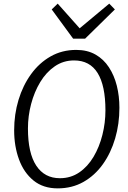

<svg xmlns="http://www.w3.org/2000/svg" viewBox="-20 -1030 708 1058"><path d="M298 8Q218 8 164.8 -35.2Q111.5 -78.5 84.8 -151.2Q58 -224 58 -312Q58 -400 82 -479.5Q106 -559 151 -621.2Q196 -683.5 259 -719.2Q322 -755 400 -755Q461 -755 506 -729.5Q551 -704 580.2 -659.2Q609.5 -614.5 623.8 -557.2Q638 -500 638 -436Q638 -347 614.5 -267Q591 -187 546.8 -125Q502.5 -63 439.8 -27.5Q377 8 298 8ZM310 -48Q370 -48 416.8 -80Q463.5 -112 495.5 -166Q527.5 -220 544.2 -286.5Q561 -353 561 -422Q561 -558 518 -627.5Q475 -697 388 -697Q329 -697 281.8 -664.5Q234.5 -632 201.8 -577.8Q169 -523.5 151.5 -457Q134 -390.5 134 -322Q134 -186.5 179.8 -117.2Q225.5 -48 310 -48ZM383 -817 265 -978 298 -1010 419 -874 582 -1010 613 -978 449 -817Z"/></svg>

Font: Merriweather Sans Light
Style: Italic
Weight: 300
Italic angle: -7.5°
Designer: Eben Sorkin
Foundry: Eben Sorkin
Version: Version 2.001; ttfautohint (v1.8.3)